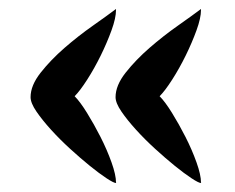

<svg xmlns="http://www.w3.org/2000/svg" viewBox="-20 -461 523 427"><path d="M238 -54Q233 -54 217 -64.5Q201 -75 180 -92Q159 -109 136 -130Q113 -151 93.5 -172.5Q74 -194 61 -213Q48 -232 48 -245Q48 -271 70.5 -299.5Q93 -328 123.5 -354.5Q154 -381 186 -403.5Q218 -426 238 -441V-439Q238 -421 228 -393.5Q218 -366 204 -337.5Q190 -309 174 -284Q158 -259 146 -247Q158 -235 173.5 -210Q189 -185 203.5 -156.5Q218 -128 228 -100Q238 -72 238 -55Q239 -54 238 -54ZM427 -54Q422 -54 406 -64.5Q390 -75 369 -92Q348 -109 325 -130Q302 -151 282.5 -172.5Q263 -194 250 -213Q237 -232 237 -245Q237 -271 259.5 -299.5Q282 -328 312.5 -354.5Q343 -381 375 -403.5Q407 -426 427 -441V-439Q427 -421 417 -393.5Q407 -366 393 -337.5Q379 -309 363 -284Q347 -259 335 -247Q347 -235 362.5 -210Q378 -185 392.5 -156.5Q407 -128 417 -100Q427 -72 427 -55Q428 -54 427 -54Z"/></svg>

Font: Reclame
Style: Regular
Weight: 400
Designer: Peter Wiegel
Foundry: Peter Wiegel
Version: Version 1.000